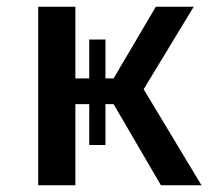

<svg xmlns="http://www.w3.org/2000/svg" viewBox="-20 -548 640 568"><path d="M93 -528H203V-316H244V-431H292V-316H316L441 -528H553L405 -284L576 0H456L316 -240H292V-119H244V-240H203V0H93Z"/></svg>

Font: Fira Mono Medium
Style: Regular
Weight: 500
Designer: Carrois Corporate & Edenspiekermann AG
Foundry: Carrois Corporate GbR & Edenspiekermann AG
Version: Version 3.206